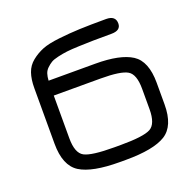

<svg xmlns="http://www.w3.org/2000/svg" viewBox="-112 -739 875 857"><g transform="rotate(-20 325.5 -310.5)"><path d="M363.3 -379.9C426.4 -379.9 468.6 -373.7 489.7 -361.3C510.9 -349 521.5 -319.7 521.5 -273.4V-176.8C521.5 -129.9 510.3 -100.4 487.8 -88.4C465.3 -76.3 418 -70.3 345.7 -70.3H316.4C244.1 -70.3 196.8 -76.3 174.3 -88.4C151.9 -100.4 140.6 -129.9 140.6 -176.8V-379.9ZM141.6 -450.2C142.3 -462.6 144 -473.3 147 -482.4C149.9 -491.5 155.1 -499.7 162.6 -506.8C170.1 -514 177.6 -519.9 185.1 -524.4C192.5 -529 204.1 -533 219.7 -536.6C235.4 -540.2 250 -542.8 263.7 -544.4C277.3 -546.1 296.7 -547.4 321.8 -548.3C346.8 -549.3 370 -550 391.1 -550.3C412.3 -550.6 440.8 -550.8 476.6 -550.8C506.5 -550.8 521.5 -561.8 521.5 -584C521.5 -608.7 506.5 -621.1 476.6 -621.1C425.1 -621.1 383.1 -620.4 350.6 -619.1C318 -617.8 284.7 -615.2 250.5 -611.3C216.3 -607.4 189.5 -601.6 169.9 -593.8C150.4 -585.9 132.3 -575.4 115.7 -562C99.1 -548.7 87.4 -532.1 80.6 -512.2C73.7 -492.4 70.3 -468.4 70.3 -440.4V-176.8C70.3 -107.1 89.5 -60.2 127.9 -36.1C166.3 -12 229.2 0 316.4 0H345.7C432.9 0 495.8 -11.9 534.2 -35.6C572.6 -59.4 591.8 -105.5 591.8 -173.8V-276.4C591.8 -344.7 573.4 -390.8 536.6 -414.6C499.8 -438.3 442.1 -450.2 363.3 -450.2Z"/></g></svg>

Font: Jura
Style: DemiBold
Weight: 600
Version: Version 2.5.1